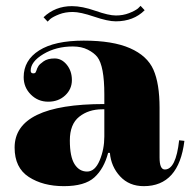

<svg xmlns="http://www.w3.org/2000/svg" viewBox="-20 -627 651 657"><path d="M337 -160V-253Q333 -253 330 -253Q283 -253 251 -227.5Q219 -202 219 -146.5Q219 -91 235 -65.5Q251 -40 278 -40Q305 -40 321 -78Q337 -116 337 -160ZM544 -47Q582 -47 593 -147L611 -145Q592 10 472 10Q422 10 391 -23.5Q360 -57 356 -104H350Q336 -50 303 -20Q270 10 198.5 10Q127 10 78.5 -21.5Q30 -53 30 -122Q30 -271 337 -271V-304Q337 -401 313 -432Q302 -446 280.5 -457Q259 -468 229 -468Q172 -468 128.5 -442Q85 -416 85 -385Q85 -376 94 -376Q100 -376 102 -379.5Q104 -383 105 -386.5Q106 -390 107 -392.5Q108 -395 111.5 -401Q115 -407 129 -417Q143 -427 167 -427Q191 -427 208.5 -405.5Q226 -384 226 -353Q226 -322 203 -300.5Q180 -279 145 -279Q110 -279 85.5 -303.5Q61 -328 61 -363Q61 -421 114 -454.5Q167 -488 266.5 -488Q366 -488 425 -462Q484 -436 505 -388.5Q526 -341 526 -258V-88Q526 -47 544 -47ZM376 -554Q349 -554 302 -570Q255 -586 229 -586Q203 -586 182.5 -578Q162 -570 152 -562L143 -553L129 -568Q169 -606 226 -606Q261 -606 306.5 -590Q352 -574 376.5 -574Q401 -574 421.5 -582Q442 -590 452 -598L461 -607L475 -592Q437 -554 376 -554Z"/></svg>

Font: Elsie Black
Style: Regular
Weight: 900
Designer: Alejandro Inler
Foundry: Alejandro Inler
Version: 1.002